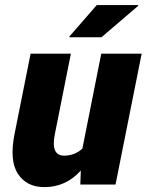

<svg xmlns="http://www.w3.org/2000/svg" viewBox="-20 -745 592 775"><path d="M306.2 -56.6Q246.1 10.3 159.2 10.3Q87.4 10.3 52.2 -43.5Q17.1 -97.2 39.1 -206.1L103.5 -528.3H266.1L201.7 -205.1Q183.6 -116.7 238.8 -116.7Q281.2 -116.7 312.5 -145L388.7 -528.3H551.8L446.3 0H304.2ZM370.6 -724.6H537.1L538.1 -721.7L389.6 -594.7H260.7L259.8 -597.2Z"/></svg>

Font: Roboto-BlackItalic
Style: Italic
Weight: 900
Italic angle: -12°
Designer: Google
Version: Version 1.100141; 2013